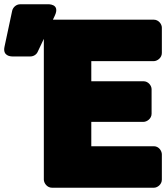

<svg xmlns="http://www.w3.org/2000/svg" viewBox="-131 -840 777 898"><path d="M540 -270C556 -270 578 -285 578 -308V-423C578 -439 563 -460 540 -460H296V-554H588C604 -554 626 -569 626 -592V-711C626 -727 611 -748 588 -748H112C96 -748 74 -734 74 -711V0C74 16 89 38 112 38H589C605 38 626 23 626 0V-118C626 -134 612 -156 589 -156H296V-270ZM-37 -820C-54 -820 -70 -807 -74 -790L-110 -621C-119 -579 -83 -576 -73 -576H11C25 -576 39 -584 45 -597L125 -766C153 -825 91 -820 91 -820Z"/></svg>

Font: Asimov Print
Style: E
Weight: 500
Designer: Google
Version: Version 2.000980; 2014